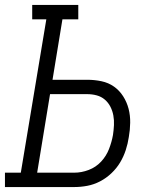

<svg xmlns="http://www.w3.org/2000/svg" viewBox="-33 -755 653 775"><path d="M-13 0V-58H51L154 -677H97V-735H283V-677H219L179 -433H319Q349 -433 377 -427Q405 -421 427 -405.5Q449 -390 464 -366.5Q479 -343 486 -316Q493 -289 492.5 -259.5Q492 -230 487 -202Q483 -175 474.5 -149Q466 -123 452 -99.5Q438 -76 417 -56Q396 -36 371 -23Q346 -10 319.5 -5Q293 0 267 0ZM267 -58Q296 -58 325 -69Q354 -80 375 -102.5Q396 -125 407 -153.5Q418 -182 423 -210Q426 -230 427 -250Q428 -270 424.5 -289Q421 -308 412.5 -324.5Q404 -341 390 -353Q376 -365 357.5 -370Q339 -375 319 -375H169L117 -58Z"/></svg>

Font: Iosevka Etoile Light Oblique
Style: Regular
Weight: 300
Italic angle: -9°
Designer: Belleve Invis
Foundry: Belleve Invis
Version: Version 15.5.2; ttfautohint (v1.8.4)